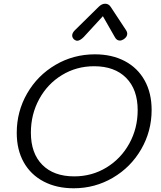

<svg xmlns="http://www.w3.org/2000/svg" viewBox="-20 -1002 868 1032"><path d="M70 -288Q70 -403 126 -500Q182 -597 278.5 -653.5Q375 -710 490 -710Q582 -710 651 -673.5Q720 -637 757.5 -569.5Q795 -502 795 -411Q795 -297 739 -200Q683 -103 586.5 -46.5Q490 10 376 10Q284 10 214.5 -26.5Q145 -63 107.5 -130Q70 -197 70 -288ZM720 -410Q720 -521 658 -583.5Q596 -646 486 -646Q391 -646 313 -598.5Q235 -551 190.5 -469Q146 -387 146 -289Q146 -178 207.5 -116Q269 -54 379 -54Q474 -54 552 -101.5Q630 -149 675 -230.5Q720 -312 720 -410ZM368 -811Q368 -825 382 -839L510 -965Q527 -982 545 -982Q564 -982 575 -965L658 -839Q664 -830 664 -821Q664 -804 645 -791Q634 -784 624 -784Q607 -784 597 -803L533 -915L430 -803Q410 -783 395 -783Q387 -783 378 -790Q368 -800 368 -811Z"/></svg>

Font: Kodchasan
Style: Italic
Weight: 400
Italic angle: -10°
Version: Version 1.000; ttfautohint (v1.6)